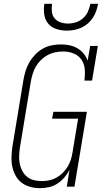

<svg xmlns="http://www.w3.org/2000/svg" viewBox="-20 -975 540 1003"><path d="M189 8Q162 8 137 1Q112 -6 92.5 -21Q73 -36 61 -58.5Q49 -81 44 -105.5Q39 -130 40 -157Q41 -184 45 -210L102 -555Q106 -579 113 -602.5Q120 -626 132.5 -648Q145 -670 163 -689Q181 -708 203 -720.5Q225 -733 249.5 -738Q274 -743 298 -743Q321 -743 343 -738.5Q365 -734 384 -723Q403 -712 417 -695Q431 -678 438 -658L451 -735H491L461 -554H421Q425 -583 423 -611.5Q421 -640 406 -662.5Q391 -685 365 -695.5Q339 -706 311 -706Q290 -706 269.5 -702Q249 -698 230 -688Q211 -678 195 -662.5Q179 -647 168 -628.5Q157 -610 151 -590Q145 -570 141 -549L84 -204Q81 -183 80 -161.5Q79 -140 83 -120Q87 -100 96.5 -82Q106 -64 121.5 -51.5Q137 -39 157 -34Q177 -29 199 -29Q218 -29 237.5 -33Q257 -37 275 -47Q293 -57 308 -72Q323 -87 333.5 -104.5Q344 -122 350 -141Q356 -160 359 -180L388 -355H252L259 -391H434L369 0H329L343 -87Q332 -66 315.5 -47Q299 -28 278.5 -15Q258 -2 235 3Q212 8 189 8ZM329 -815Q301 -815 274.5 -823.5Q248 -832 231.5 -852Q215 -872 211 -899.5Q207 -927 212 -955H252Q249 -935 251 -914.5Q253 -894 265 -879.5Q277 -865 296 -858.5Q315 -852 335 -852Q356 -852 376.5 -858.5Q397 -865 413.5 -879.5Q430 -894 439 -914Q448 -934 452 -955H492Q489 -936 482.5 -917.5Q476 -899 465 -882Q454 -865 438 -851.5Q422 -838 404 -830Q386 -822 367 -818.5Q348 -815 329 -815Z"/></svg>

Font: Iosevka Curly Slab XLtObl
Style: Regular
Weight: 200
Italic angle: -9°
Monospace: yes
Designer: Belleve Invis
Foundry: Belleve Invis
Version: Version 11.1.0; ttfautohint (v1.8.3)